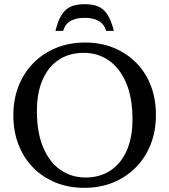

<svg xmlns="http://www.w3.org/2000/svg" viewBox="-20 -890 812 921"><path d="M388 -686Q462.5 -686 524.8 -660.8Q587 -635.5 632.8 -589.5Q678.5 -543.5 703.2 -479.8Q728 -416 728 -339Q728 -261.5 702.8 -197.5Q677.5 -133.5 631.2 -86.8Q585 -40 522.5 -14.5Q460 11 384.5 11Q309.5 11 247.2 -14.2Q185 -39.5 139.5 -85.5Q94 -131.5 69 -195.5Q44 -259.5 44 -336.5Q44 -413.5 69.2 -477.5Q94.5 -541.5 140.8 -588.2Q187 -635 250 -660.5Q313 -686 388 -686ZM390.5 -38.5Q459 -38.5 509.5 -71.8Q560 -105 587.8 -167.5Q615.5 -230 615.5 -318Q615.5 -420.5 585.5 -491.5Q555.5 -562.5 502.8 -599.5Q450 -636.5 381.5 -636.5Q313 -636.5 262.5 -603.5Q212 -570.5 184.5 -508Q157 -445.5 157 -357Q157 -255 186.8 -183.8Q216.5 -112.5 269.5 -75.5Q322.5 -38.5 390.5 -38.5ZM386 -804.5Q346 -804.5 319.2 -789.8Q292.5 -775 283 -742H246Q258 -791 275.8 -819Q293.5 -847 320.2 -858.5Q347 -870 386 -870Q425.5 -870 452 -858.5Q478.5 -847 496.2 -819Q514 -791 526 -742H489Q479.5 -775 453 -789.8Q426.5 -804.5 386 -804.5Z"/></svg>

Font: Newsreader 24pt Medium
Style: Regular
Weight: 500
Designer: Hugues Gentile
Foundry: Production Type
Version: Version 1.003